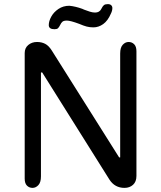

<svg xmlns="http://www.w3.org/2000/svg" viewBox="-20 -913 783 933"><path d="M100 -45V-655Q100 -680 117.5 -694.5Q135 -709 160 -709Q182 -709 199.5 -700Q217 -691 232 -667L559 -148H564V-653Q564 -682 576.5 -695.5Q589 -709 605 -709Q621 -709 632 -698Q643 -687 643 -664V-58Q643 -30 626.5 -15Q610 0 585 0Q538 0 512 -40L185 -561H179V-56Q179 -27 166.5 -13.5Q154 0 138 0Q122 0 111 -11Q100 -22 100 -45ZM272 -791Q267 -781 262 -776Q257 -771 245 -771Q217 -771 217 -791Q217 -810 229 -832Q241 -854 264 -869.5Q287 -885 317 -885Q347 -882 380 -870Q386 -868 389 -866Q402 -861 416 -856.5Q430 -852 442 -852Q463 -852 472 -869L474 -873Q479 -883 485 -888Q491 -893 504 -893Q515 -893 520.5 -887.5Q526 -882 526 -874Q526 -861 519 -847Q504 -812 481.5 -796Q459 -780 434 -780Q416 -780 401 -784Q386 -788 365 -797Q322 -813 305 -813Q290 -813 283.5 -807.5Q277 -802 272 -791Z"/></svg>

Font: Marmelad for Arash.Academy
Style: Regular
Weight: 400
Designer: Manvel Shmavonyan
Foundry: Cyreal
Version: Version 1.110;Glyphs 3.2 (3202)